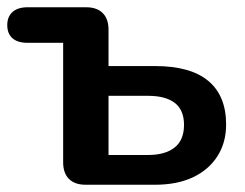

<svg xmlns="http://www.w3.org/2000/svg" viewBox="-22 -509 675 529"><path d="M214 0Q184 0 168 -16Q152 -32 152 -62V-391H54Q27 -391 12.5 -403.5Q-2 -416 -2 -440Q-2 -463 12.5 -476Q27 -489 54 -489H215Q245 -489 261 -473Q277 -457 277 -427V-327H405Q503 -327 552 -286Q601 -245 601 -166Q601 -116 577 -78.5Q553 -41 509.5 -20.5Q466 0 405 0ZM277 -82H386Q433 -82 459 -102.5Q485 -123 485 -165Q485 -206 459.5 -225.5Q434 -245 386 -245H277Z"/></svg>

Font: Nunito ExtraLight
Style: Regular
Weight: 200
Designer: Vernon Adams
Foundry: Vernon Adams
Version: Version 3.602